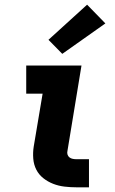

<svg xmlns="http://www.w3.org/2000/svg" viewBox="-20 -800 490 820"><path d="M307 0Q281 0 255.5 -3Q230 -6 207 -15Q184 -24 165 -39Q146 -54 135 -75.5Q124 -97 122 -123Q120 -149 124 -174L162 -400H92V-520H328L268 -155Q266 -147 268.5 -139.5Q271 -132 277 -127.5Q283 -123 291 -121.5Q299 -120 307 -120H360V0ZM246 -570 187 -630 352 -780 430 -700Z"/></svg>

Font: Iosevka Etoile Heavy Oblique
Style: Regular
Weight: 900
Italic angle: -9°
Designer: Belleve Invis
Foundry: Belleve Invis
Version: Version 15.5.2; ttfautohint (v1.8.4)